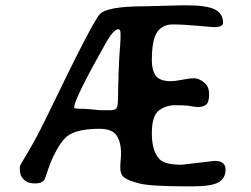

<svg xmlns="http://www.w3.org/2000/svg" viewBox="-20 -694 925 707"><path d="M423.8 -569.8Q423.8 -586.4 416 -586.4Q398.4 -586.4 369.1 -534.7Q253.4 -329.1 253.4 -299.8V-297.4Q253.4 -293.5 279.3 -293.5L295.4 -293L299.3 -292.5L307.1 -292L326.2 -290.5L337.4 -289.1Q345.2 -288.1 349.6 -288.1H388.2Q408.7 -288.1 412.1 -303.2Q415.5 -318.4 415.5 -385.7L416.5 -408.7Q416.5 -415.5 416.5 -422.4L418.5 -467.8Q418.9 -472.2 418.9 -476.6L420.9 -507.8Q421.4 -512.2 421.4 -516.1L422.4 -523.9L423.8 -551.3ZM689 -7.8H666.5Q534.2 -7.8 492.7 -18.6Q451.2 -29.3 437 -40.8Q422.9 -52.2 422.9 -75.7L423.3 -91.3L425.8 -126.5Q425.8 -171.9 408.9 -195.8Q392.1 -219.7 346.7 -219.7Q267.6 -219.7 231.4 -195.3Q205.1 -177.2 175.8 -117.2Q166 -97.2 155.5 -65.4Q145 -33.7 143.1 -31.2Q133.3 -18.6 110.8 -18.6Q88.4 -18.6 77.6 -25.4Q53.2 -40.5 53.2 -67.9V-81.5Q53.2 -84.5 84.7 -136.7Q116.2 -189 160.2 -280.3Q320.8 -613.8 347.9 -642.3Q375 -670.9 515.1 -670.9L647.9 -674.3H670.4Q739.3 -674.3 770.3 -659.7Q801.3 -645 801.3 -609.9Q801.3 -594.2 769 -594.2Q760.7 -594.2 707 -599.1Q653.3 -604 616 -604Q578.6 -604 558.8 -575.7Q539.1 -547.4 539.1 -471.2Q539.1 -436 553.5 -415.5Q567.9 -395 610.4 -395Q623 -395 651.1 -400.4Q679.2 -405.8 695.3 -405.8Q711.4 -405.8 730.7 -391.1Q750 -376.5 750 -346.9Q750 -317.4 739 -308.6Q728 -299.8 707.5 -299.8L690.4 -301.8L672.9 -304.7Q656.7 -306.6 624.3 -306.6Q591.8 -306.6 565.4 -287.4Q539.1 -268.1 539.1 -202.9Q539.1 -137.7 567.4 -107.9Q586.9 -87.4 648.9 -87.4L770.5 -101.6Q810.5 -101.6 810.5 -69.6Q810.5 -37.6 784.7 -22.7Q758.8 -7.8 689 -7.8Z"/></svg>

Font: Averia Gruesa Libre
Style: Regular
Weight: 400
Italic angle: -1.70001°
Version: Version 1.002